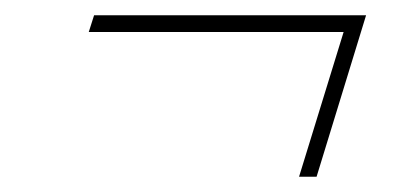

<svg xmlns="http://www.w3.org/2000/svg" viewBox="-20 -344 540 252"><path d="M103.5 -324H460.5L395.5 -112H372.5L431 -302H96.5Z"/></svg>

Font: Newsreader 16pt ExtraLight
Style: Italic
Weight: 275
Italic angle: -17°
Designer: Hugues Gentile
Foundry: Production Type
Version: Version 1.003; ttfautohint (v1.8.3)